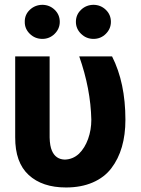

<svg xmlns="http://www.w3.org/2000/svg" viewBox="-20 -785 596 814"><path d="M44.4 -203.1V-545.9H190.4V-201.7Q191.4 -165.5 200.2 -146Q215.8 -109.4 254.9 -108.4Q289.1 -109.4 314.9 -133.3Q339.8 -157.7 353.5 -196Q367.2 -234.4 367.2 -277.3Q364.3 -408.7 315.9 -545.9H455.1Q511.7 -434.1 511.7 -277.3Q511.7 -213.9 496.8 -162.4Q481.9 -110.8 452.1 -71.8Q422.4 -32.7 373.3 -11.5Q324.2 9.8 259.8 9.8Q159.2 9.8 101.6 -43.2Q43.9 -96.2 44.4 -203.1ZM159.7 -620.1Q128.4 -620.1 106.4 -641.6Q84.5 -663.1 85 -692.4Q84.5 -722.7 106.4 -743.4Q128.4 -764.2 159.7 -764.6Q190.4 -764.2 211.9 -743.4Q233.4 -722.7 233.4 -692.4Q233.4 -663.1 211.7 -641.6Q189.9 -620.1 159.7 -620.1ZM301.8 -692.4Q301.8 -722.7 323.5 -743.4Q345.2 -764.2 376.5 -764.6Q407.2 -764.2 428.7 -743.4Q450.2 -722.7 450.2 -692.4Q450.2 -663.1 428.7 -641.6Q407.2 -620.1 376.5 -620.1Q345.7 -620.1 323.7 -641.6Q301.8 -663.1 301.8 -692.4Z"/></svg>

Font: Inter Tight Stencil
Style: Bold
Weight: 700
Designer: Rasmus Andersson
Foundry: rsms
Version: Version 3.004;Glyphs 3.1.2 (3151)